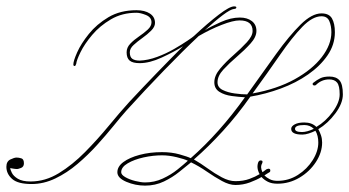

<svg xmlns="http://www.w3.org/2000/svg" viewBox="-135 -573 1095 602"><path d="M293 -541Q319 -541 335 -530.5Q351 -520 351 -501Q351 -489 339 -477Q327 -465 311.5 -454Q296 -443 284 -432Q272 -421 272 -409Q272 -394 280 -388.5Q288 -383 303 -383Q329 -384 357.5 -394.5Q386 -405 411 -419.5Q436 -434 453 -445.5Q470 -457 473 -460Q517 -501 551 -527Q585 -553 599 -553Q607 -553 606 -549Q605 -545 599 -545Q588 -544 564 -526Q540 -508 507 -478Q526 -490 557.5 -504Q589 -518 617 -518Q640 -518 654.5 -507Q669 -496 669 -476Q669 -457 650.5 -436.5Q632 -416 608 -395.5Q584 -375 565.5 -355Q547 -335 547 -315Q547 -299 563 -291Q579 -283 601 -280Q623 -277 640 -277Q689 -346 730.5 -403.5Q772 -461 807.5 -496Q843 -531 873 -531Q897 -531 906 -515Q915 -499 915 -472Q915 -433 892 -399.5Q869 -366 831 -339.5Q793 -313 745.5 -295.5Q698 -278 650 -270Q610 -213 564.5 -163Q519 -113 473 -73Q494 -61 516 -45Q538 -29 560.5 -17Q583 -5 603 -5Q628 -5 647 -12Q666 -19 679 -27Q668 -47 675 -65Q678 -70 682 -70Q691 -70 687 -61Q680 -49 688 -33Q694 -37 697.5 -40Q701 -43 703 -43Q705 -44 707 -44Q712 -44 712.5 -39.5Q713 -35 710 -33Q708 -32 704 -29.5Q700 -27 694 -23Q701 -16 711 -11Q721 -6 735 -6Q770 -6 799 -24.5Q828 -43 845.5 -71Q863 -99 863 -126Q863 -148 854 -163Q844 -158 833 -154.5Q822 -151 813 -151Q778 -151 778 -169Q778 -177 789 -183Q800 -189 819 -189Q843 -189 857 -175Q886 -192 908 -222Q930 -252 930 -277Q930 -304 922 -314Q914 -324 897 -324Q873 -324 855 -306Q853 -305 850 -305Q847 -305 845.5 -308Q844 -311 848 -314Q858 -322 869 -327.5Q880 -333 898 -333Q919 -333 929.5 -321Q940 -309 940 -277Q940 -249 916.5 -217.5Q893 -186 863 -168Q868 -159 871.5 -148.5Q875 -138 875 -126Q875 -95 855.5 -65Q836 -35 804 -16Q772 3 735 3Q717 3 705 -3Q693 -9 685 -18Q670 -9 648.5 -1Q627 7 603 7Q584 7 561 -5.5Q538 -18 513.5 -35Q489 -52 464 -64Q449 -52 427.5 -34.5Q406 -17 379 -4Q352 9 320 9Q289 9 261 -3Q233 -15 233 -33Q233 -51 252 -65Q271 -79 303 -87.5Q335 -96 373 -96Q403 -96 428 -89Q453 -82 463 -77Q553 -156 633 -268Q614 -269 591.5 -272Q569 -275 553 -285Q537 -295 537 -315Q537 -336 555 -357.5Q573 -379 597 -400Q621 -421 639 -440.5Q657 -460 657 -476Q657 -509 616 -509Q596 -509 560 -495Q524 -481 488 -460Q439 -414 379 -352Q319 -290 261 -226Q245 -208 221.5 -179Q198 -150 169.5 -118.5Q141 -87 108 -59Q75 -31 38.5 -13.5Q2 4 -36 4Q-79 4 -97 -12Q-115 -28 -115 -50Q-115 -67 -102.5 -73Q-90 -79 -83 -79Q-76 -79 -68 -76.5Q-60 -74 -60 -61Q-60 -50 -69 -46.5Q-78 -43 -81 -43Q-87 -43 -95 -44.5Q-103 -46 -103 -46Q-103 -42 -98 -31.5Q-93 -21 -79 -12.5Q-65 -4 -39 -4Q7 -4 49.5 -30Q92 -56 131.5 -96Q171 -136 206 -178.5Q241 -221 271 -254Q312 -298 355.5 -343Q399 -388 439 -428Q410 -410 372 -392.5Q334 -375 303 -375Q281 -375 271.5 -383Q262 -391 262 -409Q262 -424 273.5 -436Q285 -448 300.5 -458.5Q316 -469 328 -480Q340 -491 340 -503Q340 -519 322.5 -526Q305 -533 293 -533Q248 -533 213 -512.5Q178 -492 154 -463.5Q130 -435 117.5 -409.5Q105 -384 104 -373Q102 -366 99 -366Q95 -366 95 -371Q95 -382 107 -409Q119 -436 143.5 -466.5Q168 -497 205 -519Q242 -541 293 -541ZM657 -280Q734 -294 789 -324.5Q844 -355 874 -394Q904 -433 904 -472Q904 -492 897.5 -507Q891 -522 873 -522Q845 -522 813 -489Q781 -456 743 -401Q705 -346 657 -280ZM812 -159Q827 -159 849 -169Q837 -181 819 -181Q790 -181 790 -169Q790 -159 812 -159ZM320 -1Q349 -1 375 -13Q401 -25 421.5 -41.5Q442 -58 454 -69Q444 -74 419.5 -80Q395 -86 373 -86Q345 -86 315.5 -79.5Q286 -73 265.5 -61Q245 -49 245 -33Q245 -25 258 -17.5Q271 -10 289 -5.5Q307 -1 320 -1Z"/></svg>

Font: Kapakana Light
Style: Regular
Weight: 300
Designer: Kyosuke Nagai
Version: Version 1.000